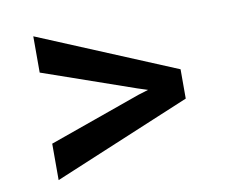

<svg xmlns="http://www.w3.org/2000/svg" viewBox="-58 -611 717 601"><g transform="rotate(-10 300.0 -310.5)"><path d="M82.5 -423.3V-538.6L518.6 -356.9V-263.7L82.5 -81.5V-197.3L375.5 -301.3L407.2 -311L375.5 -321.3Z"/></g></svg>

Font: Roboto Mono
Style: Regular
Weight: 500
Designer: Google
Version: Version 2.000986; 2015; ttfautohint (v1.3)